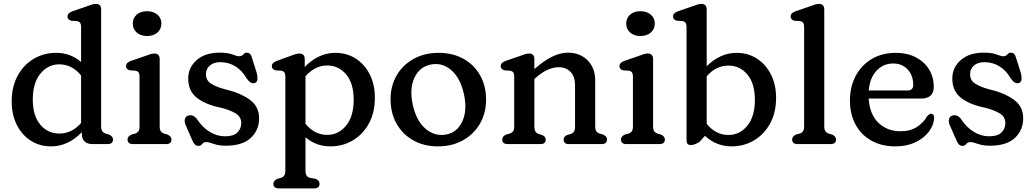

<svg xmlns="http://www.w3.org/2000/svg" viewBox="-20 -758 5443 1010"><path d="M41.5 -224Q41.5 -302 72.8 -359.5Q104 -417 157.2 -448.5Q210.5 -480 275.5 -480Q350.5 -480 406.5 -432V-615Q406.5 -631.5 401 -638.2Q395.5 -645 386 -647L355 -649Q335 -654.5 335 -671Q335 -689.5 361 -698.5L436 -724.5Q451 -730 462.5 -733.8Q474 -737.5 484.5 -737.5Q512 -737.5 512 -707.5V-93.5Q512 -76 518.2 -67.5Q524.5 -59 535 -55.5L553 -50.5Q574.5 -41 574.5 -24.5Q574.5 0 545.5 0H466Q440 0 425.2 -13.8Q410.5 -27.5 410.5 -54V-62.5Q376.5 -27 335.5 -7.5Q294.5 12 249.5 12Q188.5 12 141.5 -18.2Q94.5 -48.5 68 -102Q41.5 -155.5 41.5 -224ZM152.5 -234.5Q152.5 -149 192 -102.2Q231.5 -55.5 292 -55.5Q358 -55.5 406.5 -111V-361Q359 -419.5 291.5 -419.5Q233 -419.5 192.8 -371Q152.5 -322.5 152.5 -234.5Z M753 -568.5Q720 -568.5 699.2 -586.8Q678.5 -605 678.5 -634.5Q678.5 -663 699.2 -681Q720 -699 753 -699Q787 -699 808 -681Q829 -663 829 -634.5Q829 -605 808 -586.8Q787 -568.5 753 -568.5ZM820 -446.5V-93.5Q820 -76 826 -67.5Q832 -59 843 -55.5L860.5 -50.5Q882 -41 882 -24.5Q882 0 853 0H680Q651 0 651 -24.5Q651 -41 672.5 -50.5L691 -55.5Q702 -59 708 -67.5Q714 -76 714 -93.5V-354Q714 -370.5 708.8 -377.2Q703.5 -384 693.5 -386L662.5 -388Q643 -393.5 643 -410Q643 -428.5 668.5 -437.5L744 -463.5Q758.5 -469 770.2 -472.8Q782 -476.5 792 -476.5Q820 -476.5 820 -446.5Z M1138.5 -431Q1103.5 -431 1083.5 -413Q1063.5 -395 1063.5 -368Q1063.5 -334.5 1091 -317.5Q1118.5 -300.5 1159.5 -289.5Q1243 -270 1293 -234.2Q1343 -198.5 1343 -135.5Q1343 -73.5 1299.2 -32.5Q1255.5 8.5 1167.5 8.5Q1131 8.5 1105 -1Q1079 -10.5 1064.5 -10.5Q1051 -10.5 1043.5 -0.5Q1036 9.5 1023.5 9.5Q1003.5 9.5 992.5 -18L957 -99Q948.5 -119.5 953 -133Q957.5 -146.5 970 -150Q996 -158 1016 -131.5Q1044.5 -88 1083 -64.5Q1121.5 -41 1163.5 -41Q1208.5 -41 1228.8 -61Q1249 -81 1249 -111Q1249 -144.5 1218 -162.5Q1187 -180.5 1141.5 -191.5Q1063 -207 1016.5 -242.8Q970 -278.5 970 -345Q970 -403 1014.8 -442Q1059.5 -481 1134.5 -481Q1179 -481 1203 -471.5Q1227 -462 1238.5 -462Q1251 -462 1259.5 -471.5Q1268 -481 1278.5 -481Q1297.5 -481 1304 -458L1330.5 -374.5Q1335.5 -357 1334.2 -340.8Q1333 -324.5 1318.5 -320.5Q1297 -315.5 1275.5 -348.5Q1253 -387.5 1217.8 -409.2Q1182.5 -431 1138.5 -431Z M1583 -446.5V-405.5Q1616.5 -441 1657.5 -460.5Q1698.5 -480 1744 -480Q1804.5 -480 1851.5 -449.8Q1898.5 -419.5 1925.2 -366.2Q1952 -313 1952 -244Q1952 -166 1920.5 -108.5Q1889 -51 1836 -19.5Q1783 12 1717.5 12Q1643 12 1587 -36V139.5Q1587 157 1593 165.8Q1599 174.5 1610 177.5L1639.5 182.5Q1661 191 1661 208.5Q1661 233 1632 233H1447Q1418 233 1418 208.5Q1418 192 1439.5 182.5L1458 177.5Q1469 174 1475 165.5Q1481 157 1481 139.5V-354Q1481 -370.5 1475.8 -377.2Q1470.5 -384 1460.5 -386L1429.5 -388Q1410 -393.5 1410 -410Q1410 -428 1435.5 -437.5L1507 -463.5Q1521 -469 1533 -472.8Q1545 -476.5 1555 -476.5Q1583 -476.5 1583 -446.5ZM1701.5 -413.5Q1668 -413.5 1639.2 -398.8Q1610.5 -384 1587 -357V-107Q1634.5 -48.5 1701.5 -48.5Q1760.5 -48.5 1800.5 -97Q1840.5 -145.5 1840.5 -233.5Q1840.5 -319.5 1801 -366.5Q1761.5 -413.5 1701.5 -413.5Z M2287.5 -480Q2361.5 -480 2417.8 -448.8Q2474 -417.5 2505.5 -361.8Q2537 -306 2537 -234Q2537 -163 2504.8 -107.5Q2472.5 -52 2415.5 -20Q2358.5 12 2283.5 12Q2210 12 2153.8 -19.8Q2097.5 -51.5 2066 -107.5Q2034.5 -163.5 2034.5 -236.5Q2034.5 -306 2066.5 -361.2Q2098.5 -416.5 2155.8 -448.2Q2213 -480 2287.5 -480ZM2327.5 -50.5Q2385 -61.5 2411.8 -119Q2438.5 -176.5 2421.5 -258.5Q2403 -346 2354.8 -388.2Q2306.5 -430.5 2246.5 -418.5Q2188.5 -407.5 2161 -351Q2133.5 -294.5 2150.5 -211Q2169 -123 2218.2 -81Q2267.5 -39 2327.5 -50.5Z M2791 -446.5V-394.5Q2841.5 -439 2884.8 -460Q2928 -481 2967.5 -481Q3030.5 -481 3070.8 -440.8Q3111 -400.5 3111 -335V-93.5Q3111 -75.5 3117 -67.2Q3123 -59 3134 -55.5L3152 -50.5Q3162 -45.5 3167.5 -39.8Q3173 -34 3173 -24.5Q3173 0 3144 0H2972Q2945 0 2945 -24.5Q2945 -40 2964 -48L2982.5 -53.5Q2993.5 -57 2999.2 -65.8Q3005 -74.5 3005 -93.5V-309Q3005 -355.5 2981.2 -380Q2957.5 -404.5 2918 -404.5Q2891.5 -404.5 2861 -391Q2830.5 -377.5 2797 -348L2791 -342.5V-93.5Q2791 -74.5 2796.8 -65.8Q2802.5 -57 2813.5 -53.5L2831.5 -48Q2850.5 -40 2850.5 -24.5Q2850.5 0 2823.5 0H2651Q2622 0 2622 -24.5Q2622 -41 2643.5 -50.5L2662 -55.5Q2673 -59 2679 -67.5Q2685 -76 2685 -93.5V-354Q2685 -370.5 2679.8 -377.2Q2674.5 -384 2664.5 -386L2633.5 -388Q2614 -393.5 2614 -410Q2614 -428.5 2639.5 -437.5L2715 -463.5Q2729.5 -469 2741.2 -472.8Q2753 -476.5 2763 -476.5Q2791 -476.5 2791 -446.5Z M3348.5 -568.5Q3315.5 -568.5 3294.8 -586.8Q3274 -605 3274 -634.5Q3274 -663 3294.8 -681Q3315.5 -699 3348.5 -699Q3382.5 -699 3403.5 -681Q3424.5 -663 3424.5 -634.5Q3424.5 -605 3403.5 -586.8Q3382.5 -568.5 3348.5 -568.5ZM3415.5 -446.5V-93.5Q3415.5 -76 3421.5 -67.5Q3427.5 -59 3438.5 -55.5L3456 -50.5Q3477.5 -41 3477.5 -24.5Q3477.5 0 3448.5 0H3275.5Q3246.5 0 3246.5 -24.5Q3246.5 -41 3268 -50.5L3286.5 -55.5Q3297.5 -59 3303.5 -67.5Q3309.5 -76 3309.5 -93.5V-354Q3309.5 -370.5 3304.2 -377.2Q3299 -384 3289 -386L3258 -388Q3238.5 -393.5 3238.5 -410Q3238.5 -428.5 3264 -437.5L3339.5 -463.5Q3354 -469 3365.8 -472.8Q3377.5 -476.5 3387.5 -476.5Q3415.5 -476.5 3415.5 -446.5Z M3697.5 -707.5V-409.5Q3730.5 -443 3770.5 -461.5Q3810.5 -480 3854.5 -480Q3915 -480 3962 -449.5Q4009 -419 4035.8 -365.8Q4062.5 -312.5 4062.5 -243.5Q4062.5 -165.5 4031 -108.2Q3999.5 -51 3946.5 -19.5Q3893.5 12 3828 12Q3787.5 12 3752 -2.5Q3716.5 -17 3688.5 -43.5L3659.5 -11.5Q3648.5 -4.5 3637 0.2Q3625.5 5 3613.5 5Q3591.5 5 3591.5 -20V-615Q3591.5 -631.5 3586.2 -638.2Q3581 -645 3571 -647L3540 -649Q3520.5 -654.5 3520.5 -671Q3520.5 -689.5 3546 -698.5L3621.5 -724.5Q3636 -730 3647.8 -733.8Q3659.5 -737.5 3669.5 -737.5Q3697.5 -737.5 3697.5 -707.5ZM3812 -413Q3746 -413 3697.5 -356.5V-106.5Q3745 -48 3812 -48Q3871 -48 3911 -96.5Q3951 -145 3951 -233Q3951 -319 3911.5 -366Q3872 -413 3812 -413Z M4316 -707.5V-93.5Q4316 -76 4322 -67.5Q4328 -59 4339 -55.5L4356.5 -50.5Q4378 -41 4378 -24.5Q4378 0 4349 0H4176Q4147 0 4147 -24.5Q4147 -41 4168.5 -50.5L4187 -55.5Q4198 -59 4204 -67.5Q4210 -76 4210 -93.5V-615Q4210 -631.5 4204.8 -638.2Q4199.5 -645 4189.5 -647L4158.5 -649Q4139 -654.5 4139 -671Q4139 -689.5 4164.5 -698.5L4240 -724.5Q4254.5 -730 4266.2 -733.8Q4278 -737.5 4288 -737.5Q4316 -737.5 4316 -707.5Z M4892 -301Q4892 -239.5 4824.5 -239.5H4549.5Q4555 -156 4601 -111.8Q4647 -67.5 4718 -67.5Q4769 -67.5 4804.2 -90.8Q4839.5 -114 4855.5 -144.5Q4868.5 -160.5 4878 -160Q4894 -159 4894 -138.5Q4892.5 -100 4866.5 -65.5Q4840.5 -31 4795.2 -9.5Q4750 12 4690.5 12Q4616.5 12 4562.8 -18.8Q4509 -49.5 4480 -103.8Q4451 -158 4451 -229Q4451 -300.5 4480.5 -357.2Q4510 -414 4564.5 -447Q4619 -480 4693 -480Q4752 -480 4796.8 -457Q4841.5 -434 4866.8 -393.5Q4892 -353 4892 -301ZM4679 -424Q4626 -424 4590.8 -386Q4555.5 -348 4550 -282H4752.5Q4784 -282 4784 -310.5Q4784 -361 4754.8 -392.5Q4725.5 -424 4679 -424Z M5158 -431Q5123 -431 5103 -413Q5083 -395 5083 -368Q5083 -334.5 5110.5 -317.5Q5138 -300.5 5179 -289.5Q5262.5 -270 5312.5 -234.2Q5362.5 -198.5 5362.5 -135.5Q5362.5 -73.5 5318.8 -32.5Q5275 8.5 5187 8.5Q5150.5 8.5 5124.5 -1Q5098.5 -10.5 5084 -10.5Q5070.5 -10.5 5063 -0.5Q5055.5 9.5 5043 9.5Q5023 9.5 5012 -18L4976.5 -99Q4968 -119.5 4972.5 -133Q4977 -146.5 4989.5 -150Q5015.5 -158 5035.5 -131.5Q5064 -88 5102.5 -64.5Q5141 -41 5183 -41Q5228 -41 5248.2 -61Q5268.5 -81 5268.5 -111Q5268.5 -144.5 5237.5 -162.5Q5206.5 -180.5 5161 -191.5Q5082.5 -207 5036 -242.8Q4989.5 -278.5 4989.5 -345Q4989.5 -403 5034.2 -442Q5079 -481 5154 -481Q5198.5 -481 5222.5 -471.5Q5246.5 -462 5258 -462Q5270.5 -462 5279 -471.5Q5287.5 -481 5298 -481Q5317 -481 5323.5 -458L5350 -374.5Q5355 -357 5353.8 -340.8Q5352.5 -324.5 5338 -320.5Q5316.5 -315.5 5295 -348.5Q5272.5 -387.5 5237.2 -409.2Q5202 -431 5158 -431Z"/></svg>

Font: Fraunces 9pt SuperSoft
Style: Regular
Weight: 400
Version: Version 1.000;[b76b70a41]